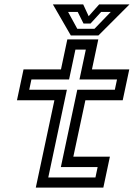

<svg xmlns="http://www.w3.org/2000/svg" viewBox="-20 -857 616 877"><path d="M143.5 0 228.5 -399H57.5L87.5 -540H258.5L287.5 -677H429L400 -540H570.5L540.5 -399H370L315 -141.5H482L452 0ZM200.5 -46.5H416L426 -94H258L333 -447H504.5L514.5 -494H343L372 -630.5H324.5L295.5 -494H123.5L113.5 -447H285.5ZM303.5 -695 221.5 -837H360L385 -783L433 -837H571.5L429.5 -695ZM333 -725.5H411.5L486 -802.5H442L393.5 -749.5H361.5L335 -802.5H291Z"/></svg>

Font: Tourney Expanded Medium
Style: Italic
Weight: 500
Width: 7
Italic angle: -12°
Designer: Tyler Finck
Foundry: Etcetera Type Co
Version: Version 1.010; ttfautohint (v1.8.3)